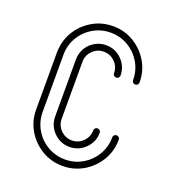

<svg xmlns="http://www.w3.org/2000/svg" viewBox="-130 -817 843 921"><g transform="rotate(20 291.5 -356.5)"><path d="M291.5 0.5Q233.4 0.5 185.5 -28.1Q137.7 -56.6 109.1 -104.5Q80.6 -152.3 80.6 -210.4V-502Q81.5 -588.9 142.6 -651.4Q207 -712.9 291.5 -712.9Q349.6 -712.9 397.5 -684.3Q445.3 -655.8 473.9 -607.9Q502.4 -560.1 502.4 -502Q502.4 -495.1 497.6 -490.5Q492.7 -485.8 485.8 -485.8Q479 -485.8 474.1 -490.5Q469.2 -495.1 469.2 -502Q469.2 -551.3 445.3 -591.6Q421.4 -631.8 380.9 -655.8Q340.3 -679.7 291.5 -679.7Q242.7 -679.7 202.1 -655.8Q161.6 -631.8 137.7 -591.6Q113.8 -551.3 113.8 -502V-210.4Q113.8 -139.2 165.5 -84.5Q220.2 -32.7 291.5 -32.7Q340.3 -32.7 380.9 -56.6Q421.4 -80.6 445.3 -121.1Q469.2 -161.6 469.2 -210.4Q469.2 -217.3 474.1 -221.9Q479 -226.6 485.8 -226.6Q492.7 -226.6 497.6 -221.9Q502.4 -217.3 502.4 -210.4Q502.4 -152.3 473.9 -104.5Q445.3 -56.6 397.5 -28.1Q349.6 0.5 291.5 0.5ZM291.5 -96.7Q244.6 -96.7 211.2 -130.1Q177.7 -163.6 177.7 -210.4V-502Q178.2 -548.8 210.9 -582.5Q246.1 -615.7 291.5 -615.7Q338.4 -615.7 371.8 -582.3Q405.3 -548.8 405.3 -502Q405.3 -495.1 400.4 -490.5Q395.5 -485.8 388.7 -485.8Q381.8 -485.8 377 -490.5Q372.1 -495.1 372.1 -502Q372.1 -535.2 348.4 -558.8Q324.7 -582.5 291.5 -582.5Q258.3 -582.5 234.6 -558.8Q210.9 -535.2 210.9 -502V-210.4Q210.9 -178.2 234.4 -153.3Q259.3 -129.9 291.5 -129.9Q324.7 -129.9 348.4 -153.6Q372.1 -177.2 372.1 -210.4Q372.1 -217.3 377 -221.9Q381.8 -226.6 388.7 -226.6Q395.5 -226.6 400.4 -221.9Q405.3 -217.3 405.3 -210.4Q405.3 -163.6 371.8 -130.1Q338.4 -96.7 291.5 -96.7Z"/></g></svg>

Font: Neon Sans
Style: Regular
Weight: 400
Designer: GGBot
Version: 0.80